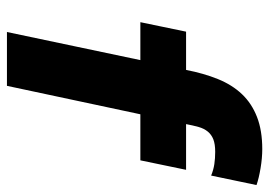

<svg xmlns="http://www.w3.org/2000/svg" viewBox="-134 -660 794 567"><g transform="rotate(90 263.5 -377.0)"><path d="M74 -529H187Q197 -581 214 -623Q231 -665 258.5 -694Q286 -723 326 -738.5Q366 -754 421 -754Q447 -754 477 -749Q507 -744 527 -737Q520 -703 513 -670Q506 -637 499 -603Q482 -610 465 -612.5Q448 -615 429 -615Q406 -615 392 -609.5Q378 -604 369 -593Q360 -582 355.5 -566Q351 -550 347 -529H482Q475 -495 468 -461.5Q461 -428 454 -394H318Q297 -295 276 -197Q255 -99 234 0H75Q96 -99 116.5 -197Q137 -295 158 -394H46Q53 -428 60 -461.5Q67 -495 74 -529Z"/></g></svg>

Font: Rosa Sans Black
Style: Italic
Weight: 900
Italic angle: -12°
Designer: Pentagram / MCKL
Foundry: Pentagram / MCKL
Version: Version 1.005;September 16, 2019;FontCreator 11.5.0.2425 64-